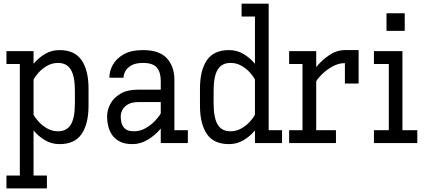

<svg xmlns="http://www.w3.org/2000/svg" viewBox="-20 -789 2367 1059"><path d="M15.6 250V179.2H89.4V-436H15.6V-506.8H165V-437Q191.4 -469.2 227.8 -491Q264.2 -512.7 308.1 -512.7Q392.6 -512.7 430.4 -456.5Q468.3 -400.4 468.3 -301.3V-205.6Q468.3 -106.4 430.4 -50.3Q392.6 5.9 308.1 5.9Q264.2 5.9 227.8 -15.9Q191.4 -37.6 165 -69.8V179.2H238.8V250ZM299.8 -441.9Q267.6 -441.9 240.2 -426.3Q212.9 -410.6 193.6 -389.4Q174.3 -368.2 165 -350.1V-156.7Q174.3 -138.7 193.6 -117.4Q212.9 -96.2 240.2 -80.6Q267.6 -64.9 299.8 -64.9Q348.1 -64.9 370.6 -101.8Q393.1 -138.7 393.1 -219.2V-287.6Q393.1 -368.2 370.6 -405Q348.1 -441.9 299.8 -441.9Z M710.4 5.9Q667.5 5.9 639.9 -8.8Q612.3 -23.4 597.4 -46.1Q582.5 -68.8 576.7 -94.5Q570.8 -120.1 570.8 -142.6V-148.4Q570.8 -181.6 588.4 -215.3Q606 -249 643.6 -271.7Q681.2 -294.4 741.2 -294.4H866.7V-342.8Q866.7 -390.6 845 -416.3Q823.2 -441.9 769 -441.9Q727.5 -441.9 704.1 -428Q680.7 -414.1 671.1 -395.8Q661.6 -377.4 661.6 -363.8V-360.4H583.5V-363.8Q583.5 -397 602.3 -431.4Q621.1 -465.8 662.1 -489.3Q703.1 -512.7 769 -512.7Q858.9 -512.7 900.4 -467.5Q941.9 -422.4 941.9 -348.6V-70.8H1016.1V0H866.7V-80.1Q837.4 -44.4 796.6 -19.3Q755.9 5.9 710.4 5.9ZM746.6 -226.1Q707 -226.1 685.3 -213.1Q663.6 -200.2 654.8 -182.1Q646 -164.1 646 -147.9V-143.1Q646 -129.9 650.1 -111.6Q654.3 -93.3 669.7 -79.1Q685.1 -64.9 719.2 -64.9Q752.9 -64.9 783 -82Q813 -99.1 835 -122.3Q856.9 -145.5 866.7 -163.6V-226.1Z M1243.2 5.9Q1158.7 5.9 1120.8 -50.3Q1083 -106.4 1083 -205.6V-301.3Q1083 -400.4 1120.8 -456.5Q1158.7 -512.7 1243.2 -512.7Q1287.1 -512.7 1323.5 -491Q1359.9 -469.2 1386.2 -437V-697.8H1312.5V-768.6H1461.9V-70.8H1535.6V0H1386.2V-69.8Q1359.9 -37.6 1323.5 -15.9Q1287.1 5.9 1243.2 5.9ZM1251.5 -441.9Q1203.1 -441.9 1180.7 -405Q1158.2 -368.2 1158.2 -287.6V-219.2Q1158.2 -138.7 1180.7 -101.8Q1203.1 -64.9 1251.5 -64.9Q1284.2 -64.9 1311.3 -80.6Q1338.4 -96.2 1357.9 -117.4Q1377.4 -138.7 1386.2 -156.7V-350.1Q1377.4 -368.2 1357.9 -389.6Q1338.4 -411.1 1311.3 -426.5Q1284.2 -441.9 1251.5 -441.9Z M1574.7 0V-70.8H1648.4V-436H1574.7V-506.8H1724.1V-418.9Q1753.9 -456.5 1795.7 -484.6Q1837.4 -512.7 1882.3 -512.7H1958V-328.1H1882.3V-440.9Q1847.7 -440.9 1814.5 -422.6Q1781.2 -404.3 1757.1 -380.6Q1732.9 -356.9 1724.1 -340.3V-70.8H1833V0Z M2111.8 -618.7V-715.8H2212.4V-618.7ZM2042.5 0V-70.8H2124.5V-436H2042.5V-506.8H2199.7V-70.8H2281.7V0Z"/></svg>

Font: Kay Pho Du Medium
Style: Regular
Weight: 500
Designer: Victor Gaultney, Khu Oo Reh
Foundry: SIL International
Version: Version 3.000